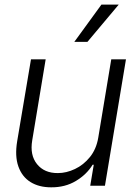

<svg xmlns="http://www.w3.org/2000/svg" viewBox="-20 -802 586 829"><path d="M404.3 -208 460.4 -545.9H523.9L433.1 0H369.6L384.8 -90.8H379.9Q354.5 -48.8 307.9 -20.8Q261.2 7.3 200.7 6.8Q148.4 6.8 111.8 -15.9Q75.2 -38.6 59.3 -83.3Q43.5 -127.9 54.2 -192.4L113.8 -545.9H177.2L119.1 -195.8Q108.4 -132.3 139.9 -93.3Q171.4 -54.2 230 -54.7Q266.6 -54.7 303.7 -72.3Q340.8 -89.8 368.4 -124Q396 -158.2 404.3 -208ZM300.8 -621.1 418 -782.2H492.7L357.4 -621.1Z"/></svg>

Font: Inter Tight Light
Style: Italic
Weight: 300
Italic angle: -9.39999°
Designer: Rasmus Andersson
Foundry: rsms
Version: Version 3.004